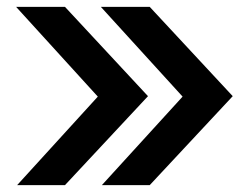

<svg xmlns="http://www.w3.org/2000/svg" viewBox="-20 -541 719 561"><path d="M417.4 -521 660 -260 417.4 0H277.6L513.5 -258.7L274.6 -521ZM169.8 -521 412.4 -260 169.8 0H30L265.8 -258.7L27 -521Z"/></svg>

Font: Red Hat Display
Style: Regular
Weight: 300
Designer: Pentagram, MCKL
Foundry: Pentagram, MCKL
Version: Version 1.023